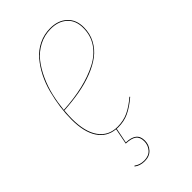

<svg xmlns="http://www.w3.org/2000/svg" viewBox="-225 -598 871 871"><g transform="rotate(-45 211.0 -162.0)"><path d="M392.6 -421.9Q392.6 -381.8 375.2 -349.1Q357.9 -316.4 328.1 -293.7Q298.3 -271 256.1 -254.6Q213.9 -238.3 166.3 -229.7Q118.7 -221.2 63 -217.8Q60.5 -187.5 60.5 -166Q60.5 -83 92.3 -38.8Q124 5.4 181.6 5.4Q219.2 5.4 250 -8.8Q280.8 -22.9 315.9 -53.2L317.9 -50.3Q281.7 -19.5 250.7 -5.1Q219.7 9.3 181.6 9.3Q180.2 9.3 177 9Q173.8 8.8 172.4 8.8L157.7 82Q191.4 83 208.3 96.2Q225.1 109.4 225.1 137.2Q225.1 164.1 207.5 183.6Q189.9 203.1 158.7 203.1Q128.4 203.1 108.4 187L111.3 184.1Q130.9 199.2 158.7 199.2Q188.5 199.2 204.6 180.9Q220.7 162.6 220.7 137.2Q220.7 110.4 204.6 98.4Q188.5 86.4 153.8 85.4L168.9 8.3Q115.2 3.4 85.9 -41Q56.6 -85.4 56.6 -165.5Q56.6 -203.6 62 -243.2Q67.4 -282.7 78.1 -324Q88.9 -365.2 107.2 -401.4Q125.5 -437.5 149.7 -465.8Q173.8 -494.1 207.8 -510.7Q241.7 -527.3 281.7 -527.3Q331.1 -527.3 361.8 -499.5Q392.6 -471.7 392.6 -421.9ZM281.7 -523.4Q240.2 -523.4 205.3 -505.1Q170.4 -486.8 146.5 -456.8Q122.6 -426.8 104.5 -386.7Q86.4 -346.7 76.9 -305.7Q67.4 -264.6 63 -221.2Q132.8 -225.1 190.2 -238.5Q247.6 -252 293 -275.4Q338.4 -298.8 363.5 -336.2Q388.7 -373.5 388.7 -421.9Q388.7 -470.2 359.1 -496.8Q329.6 -523.4 281.7 -523.4Z"/></g></svg>

Font: Fira Sans Compressed Four
Style: Italic
Weight: 100
Width: 3
Italic angle: -8°
Designer: Carrois Corporate & Edenspiekermann AG
Foundry: Carrois Corporate GbR & Edenspiekermann AG
Version: Version 4.203;PS 004.203;hotconv 1.0.88;makeotf.lib2.5.64775